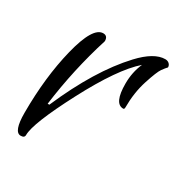

<svg xmlns="http://www.w3.org/2000/svg" viewBox="-107 -491 521 555"><g transform="rotate(30 153.5 -213.5)"><path d="M254.4 -229.6Q224 -229.6 224 -296Q224 -333.6 238.4 -366.4Q184 -319.2 116.8 -190.8Q49.6 -62.4 49.6 -23.2Q49.6 -13.6 36.8 -13.6Q13.6 -13.6 13.6 -76.8Q13.6 -196 37.6 -292.8Q61.6 -389.6 96 -389.6Q111.2 -389.6 111.2 -372Q74.4 -255.2 58.4 -132.8H64Q128.8 -282.4 207.2 -366.4Q252 -414.4 288.8 -414.4Q296.8 -414.4 302 -409.6Q307.2 -404.8 307.2 -397.6Q301.6 -392 293.6 -380.8Q285.6 -369.6 272 -327.6Q258.4 -285.6 258.4 -236Q258.4 -229.6 254.4 -229.6Z"/></g></svg>

Font: Euphoria Script
Style: Regular
Weight: 400
Designer: Sabrina Mariela Lopez
Foundry: Sabrina Mariela Lopez
Version: Version 1.002